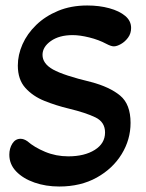

<svg xmlns="http://www.w3.org/2000/svg" viewBox="-20 -667 534 700"><path d="M196 13Q147 13 105.5 -1.5Q64 -16 39 -42Q14 -68 14 -103Q14 -126 25 -143.5Q36 -161 55 -161Q67 -161 80 -152Q105 -130 144.5 -113.5Q184 -97 229 -97Q288 -97 325.5 -120.5Q363 -144 363 -184Q363 -222 328 -239Q293 -256 231 -271Q185 -282 142.5 -299Q100 -316 72.5 -346.5Q45 -377 45 -428Q45 -467 62 -505.5Q79 -544 112 -576Q145 -608 192 -627.5Q239 -647 298 -647Q342 -647 378.5 -637Q415 -627 436.5 -609Q458 -591 458 -565Q458 -545 447 -530Q436 -515 421 -506.5Q406 -498 395 -498Q385 -498 368 -507Q340 -522 305.5 -530.5Q271 -539 245 -539Q196 -539 165.5 -517.5Q135 -496 135 -467Q135 -435 173.5 -413.5Q212 -392 312 -368Q380 -350 418 -318.5Q456 -287 456 -219Q456 -158 423.5 -105Q391 -52 332.5 -19.5Q274 13 196 13Z"/></svg>

Font: Akaya Telivigala
Style: Regular
Weight: 400
Designer: Vaishnavi Murthy Yerkadithaya, Juan Luis Blanco Aristondo
Version: Version 1.002; ttfautohint (v1.8.3)